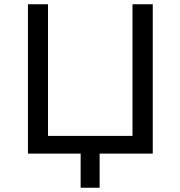

<svg xmlns="http://www.w3.org/2000/svg" viewBox="-20 -720 846 900"><path d="M601 -700V-83H205V-700H111V0H358V160H447V0H696V-700Z"/></svg>

Font: Montserrat-Alt1 Med
Style: Regular
Weight: 500
Designer: Differentunic
Foundry: Differentunic
Version: Version 7.222